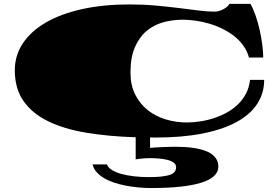

<svg xmlns="http://www.w3.org/2000/svg" viewBox="-20 -680 1436 988"><path d="M56.2 -318.4Q56.2 -395 97.9 -457.5Q139.6 -520 216.6 -564.5Q293.5 -608.9 402.3 -633.1Q511.2 -657.2 645.5 -657.2Q717.3 -657.2 781.2 -651.4Q845.2 -645.5 900.4 -638.7Q955.6 -631.8 1001.7 -626Q1047.9 -620.1 1085 -620.1Q1093.8 -620.1 1104.7 -623Q1115.7 -626 1126.5 -631.1Q1137.2 -636.2 1146.5 -643.6Q1155.8 -650.9 1161.1 -660.2H1268.6Q1283.2 -634.8 1295.4 -599.4Q1307.6 -564 1316.2 -525.9Q1324.7 -487.8 1329.6 -450.4Q1334.5 -413.1 1334.5 -383.8H1261.2Q1252 -417.5 1232.2 -445.1Q1212.4 -472.7 1185.1 -494.1Q1157.7 -515.6 1125 -531.7Q1092.3 -547.9 1057.4 -558.1Q1022.5 -568.4 987.3 -573.5Q952.1 -578.6 920.4 -578.6Q867.2 -578.6 818.6 -564.9Q770 -551.3 732.9 -519.5Q695.8 -487.8 673.6 -435.8Q651.4 -383.8 651.4 -307.1Q651.4 -242.2 675.5 -193.8Q699.7 -145.5 740 -113.5Q780.3 -81.5 832.5 -65.7Q884.8 -49.8 941.4 -49.8Q976.1 -49.8 1012.7 -55.7Q1049.3 -61.5 1084.2 -73.2Q1119.1 -85 1150.6 -102.8Q1182.1 -120.6 1206.5 -145Q1231 -169.4 1246.8 -200.4Q1262.7 -231.4 1266.6 -269H1339.4Q1339.4 -200.7 1303.7 -145.8Q1268.1 -90.8 1197.5 -52.2Q1127 -13.7 1022.2 7.1Q917.5 27.8 779.3 27.8Q772.5 27.8 765.6 27.6Q758.8 27.3 752 27.3L752.4 81.1Q763.7 79.6 780.8 78.6Q797.9 77.6 816.4 76.9Q835 76.2 853 75.7Q871.1 75.2 884.8 75.2Q906.7 75.2 931.6 76.7Q956.5 78.1 981 82Q1005.4 85.9 1027.6 92.8Q1049.8 99.6 1066.7 111.1Q1083.5 122.6 1093.5 138.9Q1103.5 155.3 1103.5 177.7Q1103.5 205.6 1080.8 226.3Q1058.1 247.1 1014.4 260.5Q970.7 273.9 906.5 280.8Q842.3 287.6 758.8 287.6Q725.1 287.6 691.2 284.4Q657.2 281.2 625.2 274.9Q593.3 268.6 564.5 258.8Q535.6 249 513.4 235.4Q491.2 221.7 476.1 204.3Q460.9 187 456.5 166H530.3Q536.1 182.1 555.9 194.6Q575.7 207 605 215.1Q634.3 223.1 670.7 227.3Q707 231.4 745.6 231.4Q815.9 231.4 851.1 220.9Q886.2 210.4 886.2 180.7Q886.2 165.5 872.8 156.2Q859.4 147 839.1 142.1Q818.8 137.2 794.7 135.5Q770.5 133.8 749.5 133.8Q742.2 133.8 732.7 134.3Q723.1 134.8 713.1 135.7Q703.1 136.7 693.8 137.7Q684.6 138.7 678.2 140.1V26.4Q537.6 22 422.9 2.7Q308.1 -16.6 226.6 -56.6Q145 -96.7 100.6 -160.6Q56.2 -224.6 56.2 -318.4Z"/></svg>

Font: Asset
Style: Regular
Weight: 400
Designer: Riccardo De Franceschi
Foundry: Sorkin Type Co.
Version: Version 1.001